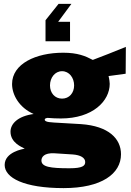

<svg xmlns="http://www.w3.org/2000/svg" viewBox="-20 -796 671 987"><path d="M214 -584H340V-684H279L347 -776H281L214 -692ZM307 171C503 171 602 97 602 -3C602 -83 539 -148 396 -158C352 -161 311 -163 293 -164C242 -167 210 -167 210 -181C210 -186 214 -188 224 -190C241 -188 277 -187 293 -187C457 -187 544 -277 544 -365C544 -371 542 -390 538 -405L626 -417L627 -555C570 -531 496 -503 457 -488C419 -508 379 -525 305 -525C164 -525 42 -468 42 -364C42 -309 78 -243 153 -210C72 -199 34 -160 34 -119C34 -62 92 -40 107 -32C99 -30 4 -15 4 52C4 118 103 171 307 171ZM299 -289C262 -289 237 -318 237 -357C237 -396 262 -430 299 -430C336 -430 361 -396 361 -357C361 -318 336 -289 299 -289ZM337 69C238 69 193 62 193 29C193 12 206 -11 260 -8L354 -2C394 1 418 15 418 37C418 56 405 69 337 69Z"/></svg>

Font: United Sans Black
Style: Regular
Weight: 900
Designer: Pablo Impallari, Rodrigo Fuenzalida (Modified by Dan O. Williams)
Version: Version 1.000;PS 001.000;hotconv 1.0.88;makeotf.lib2.5.64775